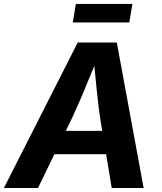

<svg xmlns="http://www.w3.org/2000/svg" viewBox="-41 -940 808 960"><path d="M-21.5 0 347.7 -727.5H543L677.2 0H517.6L489.7 -168.9H231L148.9 0ZM288.1 -285.6H470.2L459.5 -351.1Q451.7 -404.8 444.6 -470.2Q437.5 -535.6 430.7 -610.8Q400.9 -537.1 373.3 -471.9Q345.7 -406.7 319.8 -351.1ZM621.1 -920.4 605.5 -827.6H322.8L338.4 -920.4Z"/></svg>

Font: Inter
Style: Bold Italic
Weight: 700
Italic angle: -9.39999°
Designer: Rasmus Andersson
Foundry: rsms
Version: Version 4.001;git-9221beed3